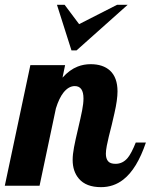

<svg xmlns="http://www.w3.org/2000/svg" viewBox="-58 -770 625 796"><path d="M178.2 -750H210L270 -669.9L427.2 -750H471.2L259.3 -561H238.3ZM269 -29.3Q243.2 -59.6 243.2 -106.9Q243.2 -129.4 248.8 -159.2Q254.4 -189 265.6 -235.8Q276.9 -283.7 282.5 -312.3Q288.1 -340.8 288.1 -361.8Q288.1 -413.1 252 -413.1Q226.6 -413.1 205.1 -386.2Q187 -363.3 173.8 -320.8L106 0H-38.1L67.9 -500H211.9L201.2 -448.2Q230.5 -481 264.2 -494.1Q289.1 -503.9 317.9 -503.9Q368.7 -503.9 397.9 -477.5Q429.2 -448.7 429.2 -391.1Q429.2 -356.4 416.5 -300.8Q413.1 -284.7 405.3 -252.4Q391.1 -198.2 384.8 -166Q380.9 -145.5 380.9 -132.8Q380.9 -112.8 389.9 -101.8Q398.9 -90.8 420.9 -90.8Q450.7 -90.8 471.2 -115.2Q486.8 -133.8 504.9 -179.2H546.9Q509.8 -69.3 453.1 -25.4Q413.1 5.9 360.8 5.9Q298.8 5.9 269 -29.3Z"/></svg>

Font: Pattaya
Style: Regular
Weight: 400
Designer: Pablo Impallari / Thai characters Designed by Thanarat Vachiruckul and Suppakit Chalermlarp
Foundry: Pablo Impallari
Version: Version 2.000